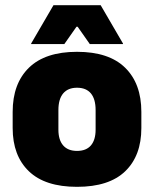

<svg xmlns="http://www.w3.org/2000/svg" viewBox="-20 -708 596 743"><path d="M278 15Q154.5 15 91.8 -45.2Q29 -105.5 29 -212.5V-275Q29 -384.5 92 -446Q155 -507.5 278 -507.5Q401.5 -507.5 464.2 -446Q527 -384.5 527 -275V-212.5Q527 -105.5 464.5 -45.2Q402 15 278 15ZM278 -124Q313.5 -124 331.8 -145.2Q350 -166.5 350 -206V-282Q350 -324.5 331.8 -346.5Q313.5 -368.5 278 -368.5Q243 -368.5 224.5 -346.5Q206 -324.5 206 -282V-206Q206 -166.5 224.5 -145.2Q243 -124 278 -124ZM187 -688H369.5L456 -539.5V-537.5H327.5L280.5 -604.5H276L229 -537.5H100.5V-539.5Z"/></svg>

Font: Anek Gurmukhi Medium ExtraBold
Style: Regular
Weight: 800
Version: Version 1.003